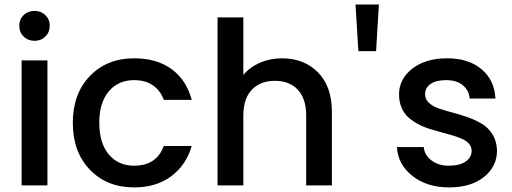

<svg xmlns="http://www.w3.org/2000/svg" viewBox="-20 -817 2258 846"><path d="M75.2 0V-550.8H189V0ZM132.8 -637.2Q103.5 -637.2 84.2 -656Q64.9 -674.8 64.9 -704.1Q64.9 -731.9 84.2 -750.5Q103.5 -769 132.8 -769Q160.6 -769 179.9 -750.5Q199.2 -731.9 199.2 -704.1Q199.2 -675.3 180.2 -656.2Q161.1 -637.2 132.8 -637.2Z M300.8 -275.9Q300.8 -403.8 376 -481.9Q451.2 -560.1 570.8 -560.1Q670.9 -560.1 736.1 -512.5Q801.3 -464.8 824.7 -377H701.7Q687 -418 653.8 -440.9Q620.6 -463.9 570.8 -463.9Q501 -463.9 459.2 -414.3Q417.5 -364.7 417.5 -275.9Q417.5 -186.5 459.2 -136.7Q501 -86.9 570.8 -86.9Q669.9 -86.9 701.7 -173.8H824.7Q800.8 -90.3 734.9 -40.8Q668.9 8.8 570.8 8.8Q451.2 8.8 376 -69.3Q300.8 -147.5 300.8 -275.9Z M938.5 0V-740.2H1052.2V-486.8Q1081.1 -521.5 1125.7 -540.8Q1170.4 -560.1 1223.1 -560.1Q1319.3 -560.1 1380.9 -498.3Q1442.4 -436.5 1442.4 -325.2V0H1329.1V-308.1Q1329.1 -382.3 1292.2 -421.6Q1255.4 -460.9 1191.4 -460.9Q1127 -460.9 1089.6 -421.6Q1052.2 -382.3 1052.2 -308.1V0Z M1559.1 -591.8 1546.4 -796.9H1649.4L1637.2 -591.8Z M2169.9 -153.8Q2169.9 -83 2112.3 -37.1Q2054.7 8.8 1959 8.8Q1861.3 8.8 1797.1 -42Q1732.9 -92.8 1729 -168.9H1847.2Q1850.1 -134.3 1880.6 -110.6Q1911.1 -86.9 1957 -86.9Q2005.4 -86.9 2031.7 -105.2Q2058.1 -123.5 2058.1 -152.8Q2058.1 -169.9 2047.1 -182.9Q2036.1 -195.8 2017.6 -204.3Q1999 -212.9 1975.1 -220Q1951.2 -227.1 1924.6 -234.1Q1897.9 -241.2 1871.6 -249.5Q1845.2 -257.8 1821.3 -270.8Q1797.4 -283.7 1778.8 -300.3Q1760.3 -316.9 1749.3 -342.8Q1738.3 -368.7 1738.3 -400.9Q1738.3 -468.8 1796.6 -514.4Q1855 -560.1 1950.2 -560.1Q2043.9 -560.1 2101.3 -512.5Q2158.7 -464.8 2163.1 -382.8H2049.3Q2046.4 -419.4 2019 -441.7Q1991.7 -463.9 1946.3 -463.9Q1901.4 -463.9 1877.2 -447Q1853 -430.2 1853 -401.9Q1853 -379.4 1870.1 -363.8Q1887.2 -348.1 1914.8 -338.6Q1942.4 -329.1 1975.8 -320.6Q2009.3 -312 2043 -299.8Q2076.7 -287.6 2104.5 -270.8Q2132.3 -253.9 2150.6 -224.1Q2168.9 -194.3 2169.9 -153.8Z"/></svg>

Font: SVN-Poppins Medium
Style: Regular
Weight: 500
Designer: Ninad Kale (Devanagari), Jonny Pinhorn (Latin)
Foundry: Indian Type Foundry
Version: Version 3.002 2017